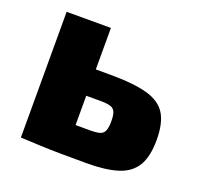

<svg xmlns="http://www.w3.org/2000/svg" viewBox="-95 -602 742 713"><g transform="rotate(20 276.0 -245.5)"><path d="M284 -333Q378 -333 431.5 -318Q485 -303 507.5 -266.5Q530 -230 530 -164Q530 -98 507.5 -61Q485 -24 437.5 -9Q390 6 315 6Q257 6 213.5 5.5Q170 5 133.5 3.5Q97 2 59 0L71 -116Q91 -115 149 -114Q207 -113 284 -113Q310 -113 323.5 -117Q337 -121 342.5 -134Q348 -147 348 -171Q348 -195 343 -207.5Q338 -220 324.5 -224.5Q311 -229 284 -229H70V-333ZM228 -497V0H53V-497Z"/></g></svg>

Font: Exo 2 ExtraBold
Style: Regular
Weight: 800
Designer: Natanael Gama
Foundry: Natanael Gama
Version: Version 2.010